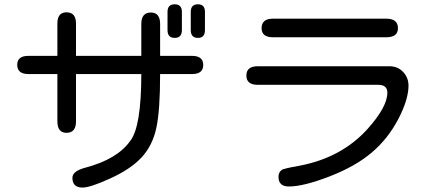

<svg xmlns="http://www.w3.org/2000/svg" viewBox="-20 -804 2040 887"><path d="M632.8 -545.9V-693.4Q632.8 -746.1 676.8 -746.1Q719.7 -746.1 719.7 -693.4V-545.9H867.2Q918.9 -545.9 918.9 -503.9Q918.9 -461.9 867.2 -461.9H719.7Q719.7 -293 702.1 -212.4Q684.6 -131.8 634.8 -77.6Q585 -23.4 491.2 19.5Q397.5 62.5 361.3 62.5Q314.5 62.5 314.5 17.6Q314.5 -13.7 374 -29.3Q521.5 -68.4 581.1 -152.3Q632.8 -216.8 632.8 -461.9H331.1V-243.2Q331.1 -190.4 287.1 -190.4Q245.1 -190.4 245.1 -243.2V-461.9H111.3Q59.6 -461.9 59.6 -504.9Q59.6 -545.9 111.3 -545.9H245.1V-695.3Q245.1 -747.1 287.1 -747.1Q331.1 -747.1 331.1 -695.3V-545.9H632.8ZM861.3 -749Q861.3 -784.2 894.5 -784.2Q926.8 -784.2 926.8 -749V-665Q926.8 -628.9 894.5 -628.9Q861.3 -628.9 861.3 -665V-749ZM753.9 -749Q753.9 -784.2 787.1 -784.2Q820.3 -784.2 820.3 -749V-665Q820.3 -628.9 787.1 -628.9Q753.9 -628.9 753.9 -665V-749Z M1118.2 -455.1Q1118.2 -498 1170.9 -498H1778.3Q1817.4 -498 1842.3 -471.7Q1867.2 -445.3 1867.2 -408.2Q1867.2 -344.7 1820.3 -254.4Q1773.4 -164.1 1697.8 -99.6Q1622.1 -35.2 1502 11.2Q1381.8 57.6 1314.5 57.6Q1266.6 57.6 1266.6 12.7Q1266.6 -7.8 1281.2 -18.6Q1289.1 -25.4 1362.3 -38.1Q1558.6 -75.2 1678.7 -209Q1769.5 -310.5 1769.5 -376Q1769.5 -412.1 1727.5 -412.1H1170.9Q1118.2 -412.1 1118.2 -455.1ZM1764.6 -717.8Q1818.4 -717.8 1818.4 -673.8Q1818.4 -631.8 1764.6 -631.8H1241.2Q1188.5 -631.8 1188.5 -673.8Q1188.5 -717.8 1241.2 -717.8H1764.6Z"/></svg>

Font: jf-openhuninn-1.0
Style: Regular
Weight: 400
Designer: [Kosugi Maru]
      Designed by Motoya company      

      [Varela Round]
      Joe Prince(Latin component); Avraham Co
Foundry: justfont CO.,LTD.
Version: 1.0